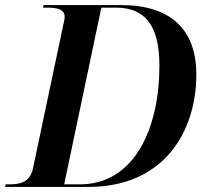

<svg xmlns="http://www.w3.org/2000/svg" viewBox="-45 -734 819 754"><path d="M-25 0H303C598 0 726 -216 726 -442C726 -619 624 -714 431 -714H126L124 -704H137C177 -704 209 -699 209 -668C209 -660 206 -647 203 -634L85 -75C74 -18 34 -10 -9 -10H-23ZM268 -10H207L353 -704H410C522 -704 581 -638 581 -476C581 -231 484 -10 268 -10Z"/></svg>

Font: Noto Serif Display SemiBold
Style: Italic
Weight: 600
Italic angle: -12°
Designer: Monotype Design Team
Foundry: Monotype Imaging Inc.
Version: Version 2.009